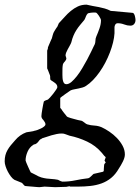

<svg xmlns="http://www.w3.org/2000/svg" viewBox="-159 -443 593 812"><path d="M-139.2 239.3Q-139.2 225.1 -136.2 213.6Q-133.3 202.1 -127.4 191.9Q-121.6 181.6 -113.5 171.6Q-105.5 161.6 -95.2 150.4Q-75.7 127 -47.9 116.7Q-46.9 116.2 -41.5 115.5Q-36.1 114.7 -30 113.8Q-23.9 112.8 -18.8 111.8Q-13.7 110.8 -12.7 109.9Q-8.3 109.4 -0.7 106.7Q6.8 104 14.4 100.3Q22 96.7 27.6 92Q33.2 87.4 33.2 83Q33.2 77.1 30 73Q26.9 68.8 23.9 64Q20.5 61 18.3 56.9Q16.1 52.7 16.1 48.3Q16.1 44.4 17.3 35.6Q18.6 26.9 20.3 16.8Q22 6.8 23.7 -1.7Q25.4 -10.3 26.4 -13.7Q27.3 -14.6 29.3 -16.1Q31.2 -17.1 34.4 -18.6Q37.6 -20 43.9 -22Q45.9 -23.4 52.5 -30.5Q59.1 -37.6 65.9 -46.4Q72.8 -55.2 78.1 -63.2Q83.5 -71.3 83.5 -74.2Q83.5 -80.1 81.1 -84Q78.6 -87.9 74.7 -91.3Q70.8 -94.7 66.2 -97.4Q61.5 -100.1 57.6 -103Q54.2 -105 53.7 -107.7Q53.2 -110.4 53.2 -114.7Q53.2 -116.7 53.2 -119.6Q53.2 -122.6 52.2 -125Q51.3 -126.5 49.8 -130.9Q48.3 -135.3 46.4 -139.9Q44.4 -144.5 43 -148.4Q41.5 -152.3 40.5 -153.8V-229Q42.5 -232.9 43.2 -236.6Q43.9 -240.2 43.9 -243.2Q45.4 -247.1 47.9 -252.7Q50.3 -258.3 52.7 -263.9Q55.2 -269.5 57.1 -274.2Q59.1 -278.8 60.1 -280.3Q60.5 -281.2 61.5 -285.2Q62.5 -289.1 63.7 -293.5Q64.9 -297.9 66.2 -301.5Q67.4 -305.2 68.4 -306.6Q68.8 -307.1 70.8 -310.8Q72.8 -314.5 75.4 -318.4Q78.1 -322.3 80.3 -325.9Q82.5 -329.6 83.5 -330.1L89.8 -344.7Q102.1 -357.4 114.3 -371.3Q126.5 -385.3 140.4 -396.7Q154.3 -408.2 170.4 -415.8Q186.5 -423.3 207 -423.3Q220.2 -419.9 233.2 -417.7Q246.1 -415.5 258.8 -413.1Q271.5 -410.6 284.2 -407Q296.9 -403.3 309.1 -397L401.4 -388.7Q404.8 -388.7 407.2 -385Q409.7 -381.3 411.1 -376.5Q412.6 -371.6 413.3 -366.5Q414.1 -361.3 414.1 -358.4Q414.1 -348.6 408.4 -341.6Q402.8 -334.5 392.1 -334.5Q379.4 -334.5 366.2 -339.6Q353 -344.7 338.9 -344.7Q332 -344.7 328.6 -339.1Q325.2 -333.5 325.2 -327.6V-302.2Q324.2 -284.2 319.1 -263.4Q314 -242.7 305.7 -220.9Q297.4 -199.2 286.4 -178.2Q275.4 -157.2 262.2 -138.4Q249 -119.6 234.4 -104.5Q219.7 -89.4 204.6 -79.6Q198.2 -75.2 190.2 -73Q182.1 -70.8 173.3 -68.8Q164.6 -66.9 156 -65.4Q147.5 -64 140.1 -61Q138.7 -60.1 131.6 -55.2Q124.5 -50.3 116.5 -44.7Q108.4 -39.1 102.1 -34.2Q95.7 -29.3 95.7 -28.8V12.7Q95.7 13.7 97.7 15.6Q99.6 17.6 100.6 18.6Q101.6 21 105 25.6Q108.4 30.3 112.3 35.2Q116.2 40 119.6 44.2Q123 48.3 124 49.8Q125 50.8 127.7 52Q130.4 53.2 130.9 53.2Q132.8 54.2 139.6 56.2Q146.5 58.1 154.5 60.3Q162.6 62.5 170.2 64.5Q177.7 66.4 181.6 66.9Q186.5 67.4 189.9 69.6Q193.4 71.8 196.5 74.2Q199.7 76.7 202.9 79.1Q206.1 81.5 210.4 83Q225.1 87.4 240.5 88.1Q255.9 88.9 271 95.2Q286.1 102.1 303.5 113.8Q320.8 125.5 335.4 140.6Q350.1 155.8 359.6 173.6Q369.1 191.4 369.1 210.4Q369.1 217.3 366.7 225.1Q364.3 232.9 360.4 240.7Q356.4 248.5 352.1 256.1Q347.7 263.7 343.8 269.5Q329.6 294.4 311 309.6Q292.5 324.7 270 332.8Q247.6 340.8 222.4 343.5Q197.3 346.2 170.9 346.2H137.7Q136.7 345.7 136.2 345.2Q135.7 344.7 134.3 344.7L121.1 347.2L73.7 348.6L29.8 346.2L7.8 348.6Q4.4 348.6 -3.7 347.9Q-11.7 347.2 -20.8 346.4Q-29.8 345.7 -38.1 345Q-46.4 344.2 -50.8 343.8Q-55.2 343.8 -59.3 338.1Q-63.5 332.5 -66.9 330.1L-98.1 317.4Q-105.5 313 -112.8 303.5Q-120.1 293.9 -126 282.7Q-131.8 271.5 -135.5 260Q-139.2 248.5 -139.2 239.3ZM-50.8 235.8Q-50.8 237.3 -47.6 245.1Q-44.4 252.9 -40.3 262Q-36.1 271 -32.7 278.6Q-29.3 286.1 -28.8 286.1L-9.3 295.9Q4.9 304.2 15.9 307.4Q26.9 310.5 37.6 312Q48.3 313.5 59.8 314Q71.3 314.5 86.4 317.4Q86.9 317.4 92.8 320.8Q98.6 324.2 105.5 325.2Q133.3 325.2 159.9 319.6Q186.5 314 212.9 311Q216.3 310.5 220 307.9Q223.6 305.2 226.8 302Q230 298.8 232.7 296.1Q235.4 293.5 236.8 292.5L277.3 283.2L279.8 279.8Q279.8 278.3 280 274.4Q280.3 270.5 280.5 265.6Q280.8 260.7 281.2 256.6Q281.7 252.4 282.2 251L288.1 244.1Q286.6 242.2 285.6 240.2Q283.2 236.8 283.2 235.8L288.1 222.2Q288.1 221.2 285.6 219.2Q283.2 217.3 282.2 216.3L271 202.6Q245.6 172.9 209.5 155.8Q173.3 138.7 135.3 130.9Q125.5 127.9 118.4 124.8Q111.3 121.6 102.1 121.6Q91.8 121.6 80.8 123.8Q69.8 126 58.8 129.2Q47.9 132.3 37.6 136Q27.3 139.6 18.6 142.1Q17.6 143.1 15.9 144.5Q14.2 146 11.7 146Q8.3 148.9 6.6 151.4Q4.9 153.8 3.2 156Q1.5 158.2 -1.2 160.9Q-3.9 163.6 -9.3 166.5Q-10.3 166.5 -13.9 167.5Q-17.6 168.5 -18.6 169.9Q-34.2 179.7 -42.5 198.7Q-50.8 217.8 -50.8 235.8ZM105 -126Q105 -119.6 105.5 -112.8Q106 -106 107.7 -100.1Q109.4 -94.2 112.5 -90.6Q115.7 -86.9 121.6 -86.9Q131.8 -86.9 143.1 -96.4Q154.3 -106 166 -120.8Q177.7 -135.7 188.7 -154.3Q199.7 -172.9 209.5 -190.9Q219.2 -209 226.6 -224.6Q233.9 -240.2 238.3 -249Q244.1 -258.3 244.4 -269.5Q244.6 -280.8 248.5 -289.1Q255.4 -304.7 261.7 -322.8Q268.1 -340.8 268.1 -357.4Q268.1 -359.9 265.6 -365.2Q263.2 -370.6 259.5 -376Q255.9 -381.3 252.2 -385.5Q248.5 -389.6 246.6 -389.6Q244.1 -390.1 241.7 -390.1Q239.3 -390.1 236.8 -390.1Q231 -390.1 225.1 -389.2Q219.2 -388.2 212.9 -386.7Q206.5 -380.4 204.3 -373.5Q202.1 -366.7 197.8 -358.9Q188 -347.2 179.4 -336.9Q170.9 -326.7 164.1 -315.9Q157.2 -305.2 151.9 -292.7Q146.5 -280.3 142.6 -263.7L141.6 -261.7Q141.1 -260.7 140.9 -259.8Q140.6 -258.8 140.1 -257.8Q137.7 -252.4 134 -246.3Q130.4 -240.2 127 -233.6Q123.5 -227.1 120.8 -220.5Q118.2 -213.9 118.2 -208L121.6 -196.8Q121.6 -192.9 119.9 -189.7Q118.2 -186.5 116 -183.8Q113.8 -181.2 111.3 -178.5Q108.9 -175.8 107.4 -172.4Q105.5 -163.6 105.2 -155.3Q105 -147 105 -136.7Z"/></svg>

Font: IM FELL English
Style: Italic
Weight: 400
Italic angle: -18°
Designer: Igino Marini
Foundry: Igino Marini
Version: 3.00